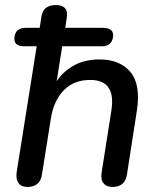

<svg xmlns="http://www.w3.org/2000/svg" viewBox="-20 -732 627 759"><path d="M88 7Q64 7 53 -8.5Q42 -24 46 -52L125 -549H76Q34 -549 37 -583Q40 -622 82 -622H137L143 -662Q147 -690 162 -701Q177 -712 202 -712Q226 -712 237.5 -699Q249 -686 243 -656L238 -622H386Q431 -622 427 -587Q422 -549 382 -549H226L204 -411Q232 -452 274.5 -474.5Q317 -497 373 -497Q454 -497 495.5 -447.5Q537 -398 521 -294L482 -43Q475 7 424 7Q400 7 388.5 -8.5Q377 -24 382 -52L420 -293Q440 -416 337 -416Q271 -416 231.5 -374.5Q192 -333 181 -263L146 -43Q139 7 88 7Z"/></svg>

Font: Nunito SemiBold
Style: Italic
Weight: 600
Italic angle: -9°
Designer: Vernon Adams
Foundry: Vernon Adams
Version: Version 3.601; ttfautohint (v1.8.2.53-6de2)